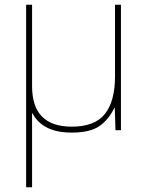

<svg xmlns="http://www.w3.org/2000/svg" viewBox="-20 -548 620 808"><path d="M489 0H466L463 -94H461Q438 -45 398.5 -17.5Q359 10 282 10Q218 10 177 -11.5Q136 -33 117 -71H115V18V240H90V-528H115V-185Q115 -15 282 -15Q379 -15 421.5 -68.5Q464 -122 464 -227V-528H489Z"/></svg>

Font: Noto Sans UI Thin
Style: Regular
Weight: 250
Designer: Monotype Design Team
Foundry: Monotype Imaging Inc.
Version: Version 1.001